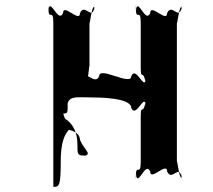

<svg xmlns="http://www.w3.org/2000/svg" viewBox="-20 -711 832 749"><path d="M334 -331C366 -331 492 -330 492 -290C510 -250 539 -338 548 -308C548 -268 547 -349 547 -309C537 -260 529 -310 529 -252V-79C529 -21 510 -75 510 -24C510 16 512 -62 512 -22C522 9 548 -82 566 -42C566 -2 632 -82 632 -42C650 -2 678 -71 688 -22C688 18 690 -64 690 -24C681 6 670 -101 670 -79V-623C670 -601 681 -708 690 -678C690 -638 688 -720 688 -680C678 -631 650 -700 632 -660C632 -620 566 -700 566 -660C548 -620 522 -711 512 -680C512 -640 510 -718 510 -678C510 -627 529 -681 529 -623V-451C529 -393 537 -443 547 -394C547 -354 548 -436 548 -396C539 -366 510 -454 492 -414C492 -374 367 -454 367 -414C349 -374 310 -447 310 -396C310 -356 312 -434 312 -394C322 -363 329 -473 329 -451V-623C329 -601 340 -708 349 -678C349 -638 348 -720 348 -680C338 -631 310 -700 292 -660C292 -620 226 -700 226 -660C208 -620 180 -711 170 -680C170 -640 169 -718 169 -678C169 -627 188 -681 188 -623V18C211 18 217 16 217 -84C217 -193 255 -206 250 -206C227 -206 292 -205 292 -165C310 -125 336 -113 314 -104C282 -104 282 -107 282 -147C282 -198 263 -226 240 -244C217 -244 216 -414 216 -314C216 -232 209 -259 222 -268C245 -268 244 -268 244 -308C253 -338 284 -331 334 -331Z"/></svg>

Font: Hussar Przerywany
Style: Regular
Weight: 400
Foundry: Cannot Into Space Fonts
Version: Version 0.982